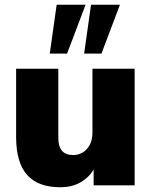

<svg xmlns="http://www.w3.org/2000/svg" viewBox="-20 -782 640 810"><path d="M548 -492V0H375V-66Q352 -30 316.5 -11Q281 8 235 8Q140 8 94 -44.5Q48 -97 48 -204V-492H226V-200Q226 -128 288 -128Q324 -128 347 -154Q370 -180 370 -222V-492ZM263 -556H190L219 -762H341ZM408 -556H335L364 -762H486Z"/></svg>

Font: wassup Sans
Style: Black
Weight: 900
Version: Version 2.001